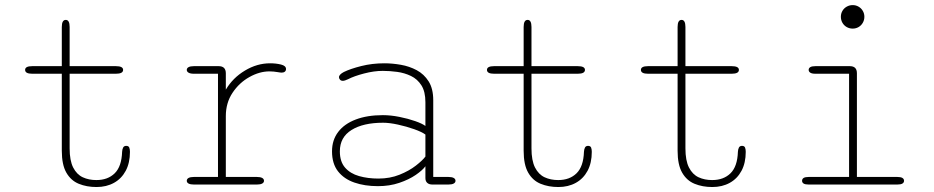

<svg xmlns="http://www.w3.org/2000/svg" viewBox="-20 -742 3754 772"><path d="M109.5 -445.5Q81 -445.5 81 -461Q81 -476 109.5 -476H228.5V-633.5Q228.5 -662 244.5 -662Q260 -662 260 -633.5V-476H446Q475 -476 475 -461Q475 -445.5 446 -445.5H260V-145.5Q260 -96.5 274.2 -68.5Q288.5 -40.5 312.8 -29.2Q337 -18 367.5 -18Q413.5 -18 441.2 -45.2Q469 -72.5 471 -131.5Q471.5 -141.5 475 -148.5Q478.5 -155.5 487.5 -155.5Q497 -155.5 499.8 -148.5Q502.5 -141.5 502.5 -131.5Q502.5 -87 485.5 -55.2Q468.5 -23.5 438.2 -6.8Q408 10 368 10Q328.5 10 296.8 -3Q265 -16 246.8 -47.8Q228.5 -79.5 228.5 -136V-445.5Z M888 -30.5H1013Q1027 -30.5 1034.2 -26.5Q1041.5 -22.5 1041.5 -15Q1041.5 -8 1034.2 -4Q1027 0 1013 0H759.5Q745.5 0 738.2 -4Q731 -8 731 -15Q731 -22.5 738.2 -26.5Q745.5 -30.5 759.5 -30.5H856.5V-445.5H759.5Q745.5 -445.5 738.2 -449.8Q731 -454 731 -461Q731 -468 738.2 -472Q745.5 -476 759.5 -476H859.5Q873.5 -476 880.8 -468.8Q888 -461.5 888 -447.5V-381.5Q916 -429 964.8 -458.2Q1013.5 -487.5 1066 -487.5Q1090 -487.5 1110 -482.5Q1130 -477.5 1130 -464.5Q1130 -457.5 1125.2 -453.8Q1120.5 -450 1112.5 -450Q1110 -450 1106 -450.5Q1102 -451 1096.5 -452Q1089 -453.5 1080.2 -454.2Q1071.5 -455 1063.5 -455Q1023.5 -455 982.8 -432.2Q942 -409.5 915 -369Q888 -328.5 888 -275Z M1719 0Q1705 0 1697.8 -6.8Q1690.5 -13.5 1690.5 -26V-73.5Q1679 -57.5 1651.8 -38.8Q1624.5 -20 1585.5 -6.8Q1546.5 6.5 1499.5 6.5Q1446.5 6.5 1404.8 -8Q1363 -22.5 1339 -53.2Q1315 -84 1315 -133.5Q1315 -179 1339.8 -211.5Q1364.5 -244 1410.5 -261.5Q1456.5 -279 1519.5 -279Q1551 -279 1586 -272Q1621 -265 1649.5 -255Q1678 -245 1690.5 -235.5V-331Q1690.5 -373.5 1674.5 -398.8Q1658.5 -424 1632.5 -436.5Q1606.5 -449 1576.8 -453Q1547 -457 1519 -457Q1484 -457 1443.8 -446.5Q1403.5 -436 1379.5 -423.5Q1373.5 -420.5 1368 -418.8Q1362.5 -417 1358.5 -417Q1351 -417 1347 -421.8Q1343 -426.5 1343 -431.5Q1343 -437 1348 -442.2Q1353 -447.5 1362.5 -452.5Q1389 -465.5 1432.8 -476.5Q1476.5 -487.5 1525.5 -487.5Q1557.5 -487.5 1591.8 -481.5Q1626 -475.5 1655.5 -459.8Q1685 -444 1703.5 -414.8Q1722 -385.5 1722 -339V-30.5H1783Q1797 -30.5 1804.2 -26.5Q1811.5 -22.5 1811.5 -15Q1811.5 -8 1804.2 -4Q1797 0 1783 0ZM1690.5 -201Q1676.5 -211.5 1645.5 -222.5Q1614.5 -233.5 1580.2 -241Q1546 -248.5 1520.5 -248.5Q1440 -248.5 1393.2 -219.2Q1346.5 -190 1346.5 -133.5Q1346.5 -92 1367.5 -68Q1388.5 -44 1423.8 -34Q1459 -24 1501.5 -24Q1548 -24 1586.5 -39.5Q1625 -55 1652 -76Q1679 -97 1690.5 -112.5Z M1966.5 -445.5Q1938 -445.5 1938 -461Q1938 -476 1966.5 -476H2085.5V-633.5Q2085.5 -662 2101.5 -662Q2117 -662 2117 -633.5V-476H2303Q2332 -476 2332 -461Q2332 -445.5 2303 -445.5H2117V-145.5Q2117 -96.5 2131.2 -68.5Q2145.5 -40.5 2169.8 -29.2Q2194 -18 2224.5 -18Q2270.5 -18 2298.2 -45.2Q2326 -72.5 2328 -131.5Q2328.5 -141.5 2332 -148.5Q2335.5 -155.5 2344.5 -155.5Q2354 -155.5 2356.8 -148.5Q2359.5 -141.5 2359.5 -131.5Q2359.5 -87 2342.5 -55.2Q2325.5 -23.5 2295.2 -6.8Q2265 10 2225 10Q2185.5 10 2153.8 -3Q2122 -16 2103.8 -47.8Q2085.5 -79.5 2085.5 -136V-445.5Z M2585.5 -445.5Q2557 -445.5 2557 -461Q2557 -476 2585.5 -476H2704.5V-633.5Q2704.5 -662 2720.5 -662Q2736 -662 2736 -633.5V-476H2922Q2951 -476 2951 -461Q2951 -445.5 2922 -445.5H2736V-145.5Q2736 -96.5 2750.2 -68.5Q2764.5 -40.5 2788.8 -29.2Q2813 -18 2843.5 -18Q2889.5 -18 2917.2 -45.2Q2945 -72.5 2947 -131.5Q2947.5 -141.5 2951 -148.5Q2954.5 -155.5 2963.5 -155.5Q2973 -155.5 2975.8 -148.5Q2978.5 -141.5 2978.5 -131.5Q2978.5 -87 2961.5 -55.2Q2944.5 -23.5 2914.2 -6.8Q2884 10 2844 10Q2804.5 10 2772.8 -3Q2741 -16 2722.8 -47.8Q2704.5 -79.5 2704.5 -136V-445.5Z M3231.5 -30.5H3394V-445.5H3258.5Q3244.5 -445.5 3238 -449.8Q3231.5 -454 3231.5 -461Q3231.5 -468 3238 -472Q3244.5 -476 3258.5 -476H3397Q3425.5 -476 3425.5 -447.5V-30.5H3588Q3602 -30.5 3608.5 -26.5Q3615 -22.5 3615 -15Q3615 -8 3608.5 -4Q3602 0 3588 0H3231.5Q3217.5 0 3211.2 -4Q3205 -8 3205 -15Q3205 -22.5 3211.2 -26.5Q3217.5 -30.5 3231.5 -30.5ZM3361 -674.5Q3361 -687.5 3367.2 -698.2Q3373.5 -709 3384.5 -715.2Q3395.5 -721.5 3408.5 -721.5Q3421.5 -721.5 3432.2 -715.2Q3443 -709 3449.2 -698.2Q3455.5 -687.5 3455.5 -674.5Q3455.5 -661.5 3449.2 -650.5Q3443 -639.5 3432.2 -633.2Q3421.5 -627 3408.5 -627Q3395.5 -627 3384.5 -633.2Q3373.5 -639.5 3367.2 -650.5Q3361 -661.5 3361 -674.5Z"/></svg>

Font: Sono ExtraLight Monospace ExtraLight
Style: Regular
Weight: 250
Version: Version 2.112